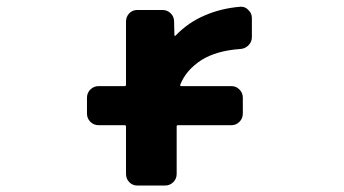

<svg xmlns="http://www.w3.org/2000/svg" viewBox="-20 -579 1040 581"><path d="M395.5 -17.6Q380.9 -17.6 371.1 -27.8Q361.3 -38.1 361.3 -52.7V-196.3Q361.3 -200.2 356.4 -200.2H278.3Q263.7 -200.2 253.4 -210.4Q243.2 -220.7 243.2 -235.4V-283.2Q243.2 -297.9 253.4 -308.1Q263.7 -318.4 278.3 -318.4H356.4Q361.3 -318.4 361.3 -322.3V-513.7Q361.3 -528.3 371.1 -538.6Q380.9 -548.8 395.5 -548.8H471.7Q486.3 -548.8 496.6 -538.6Q506.8 -528.3 506.8 -513.7L507.8 -472.7Q507.8 -470.7 508.8 -470.7Q509.8 -470.7 510.7 -470.7Q549.8 -511.7 601.6 -533.2Q649.4 -553.7 707 -558.6Q709 -558.6 710 -558.6Q722.7 -558.6 731.4 -548.8Q742.2 -539.1 742.2 -524.4V-466.8Q742.2 -452.1 731.9 -441.9Q721.7 -431.6 707 -430.7Q635.7 -425.8 589.8 -397.5Q542 -366.2 525.4 -322.3Q524.4 -318.4 528.3 -318.4H680.7Q694.3 -318.4 704.6 -308.1Q714.8 -297.9 714.8 -283.2V-235.4Q714.8 -220.7 704.6 -210.4Q694.3 -200.2 680.7 -200.2H518.6Q514.6 -200.2 514.6 -196.3V-52.7Q514.6 -38.1 504.4 -27.8Q494.1 -17.6 479.5 -17.6Z"/></svg>

Font: Rounded-L Mgen+ 1mn bold
Style: Bold
Weight: 700
Designer: [Source Han Sans]
Ryoko NISHIZUKA  (kana & ideographs); Paul D. Hunt (Latin, Greek & Cyrillic); Wenlong ZHANG  (bopomofo
Version: Version 1.059.20150602